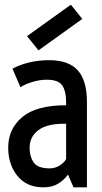

<svg xmlns="http://www.w3.org/2000/svg" viewBox="-20 -782 429 811"><path d="M163.6 9.3Q92.8 9.3 53.7 -38.8Q14.6 -86.9 14.6 -158.7Q14.6 -237.3 74 -287.4Q133.3 -337.4 259.3 -337.4V-347.7Q259.3 -397.9 242.7 -421.6Q226.1 -445.3 176.8 -445.3Q147.9 -445.3 116.7 -435.8Q85.4 -426.3 66.4 -413.6L32.7 -491.7Q59.6 -507.3 100.8 -517.6Q142.1 -527.8 187.5 -527.8Q270.5 -527.8 308.8 -484.6Q347.2 -441.4 347.2 -351.1V9.3H290.5L267.1 -44.9Q252 -22.9 226.6 -6.8Q201.2 9.3 163.6 9.3ZM190.4 -70.8Q212.9 -70.8 232.7 -83.3Q252.4 -95.7 259.3 -110.8V-259.3H250Q177.2 -259.3 141.1 -231.4Q105 -203.6 105 -157.2Q105 -121.1 122.1 -95.9Q139.2 -70.8 190.4 -70.8ZM142.6 -569.3 94.2 -629.4 279.3 -762.2 327.6 -702.1Z"/></svg>

Font: Voltaire
Style: Regular
Weight: 400
Designer: Yvonne Schüttler, Eben Sorkin, Emma Marichal
Foundry: Sorkin Type Co.
Version: Version 1.010; ttfautohint (v1.8.4.7-5d5b)